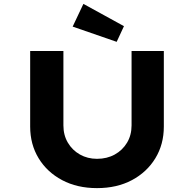

<svg xmlns="http://www.w3.org/2000/svg" viewBox="-20 -963 1000 989"><path d="M479.6 6Q377.5 6 299.9 -35.2Q222.4 -76.4 178.9 -147.9Q135.4 -219.4 135.4 -311V-700.4H306.6V-317Q306.6 -267.1 329.5 -228.2Q352.4 -189.3 391.7 -167.1Q431.1 -144.9 479.6 -144.9Q531 -144.9 571.2 -167.1Q611.3 -189.3 634.5 -228.2Q657.7 -267.1 657.7 -317V-700.4H823.9V-311Q823.9 -219.4 780.3 -147.9Q736.8 -76.4 659.6 -35.2Q582.4 6 479.6 6ZM581 -747.5 354.3 -826 409.6 -943 618.5 -828.2Z"/></svg>

Font: Lexend Mega
Style: Regular
Weight: 400
Designer: Bonnie Shaver-Troup, Thomas Jockin
Foundry: Lexend
Version: Version 1.007